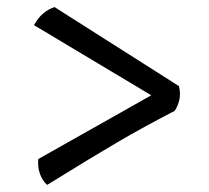

<svg xmlns="http://www.w3.org/2000/svg" viewBox="-20 -529 590 542"><path d="M488 -264Q488 -239 473 -216Q384 -170 309 -126Q234 -82 113 -7Q99 -20 92.5 -39Q86 -58 88 -80L407 -260L76 -458Q97 -497 134 -509L485 -286Q488 -276 488 -264Z"/></svg>

Font: Vollkorn SC
Style: Bold
Weight: 700
Designer: Friedrich Althausen
Foundry: Friedrich Althausen
Version: Version 4.015